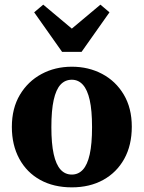

<svg xmlns="http://www.w3.org/2000/svg" viewBox="-20 -791 618 826"><path d="M289 15Q211 15 153 -17Q95 -49 63 -108Q31 -167 31 -245Q31 -325 65.5 -383Q100 -441 158.5 -472.5Q217 -504 289 -504Q361 -504 419.5 -473Q478 -442 512.5 -384Q547 -326 547 -246Q547 -166 514.5 -107.5Q482 -49 424 -17Q366 15 289 15ZM289 -40Q317 -40 336.5 -61Q356 -82 366 -127Q376 -172 376 -244Q376 -316 366 -360.5Q356 -405 336.5 -426.5Q317 -448 289 -448Q260 -448 240.5 -427Q221 -406 211 -361Q201 -316 201 -244Q201 -173 211 -128Q221 -83 240.5 -61.5Q260 -40 289 -40ZM166 -771 333 -631H245L412 -771L451 -738L331 -568H247L127 -738Z"/></svg>

Font: Source Serif 4 18pt
Style: Bold
Weight: 700
Designer: Frank Grießhammer
Foundry: Adobe Systems Incorporated
Version: Version 4.004;hotconv 1.0.116;makeotfexe 2.5.65601